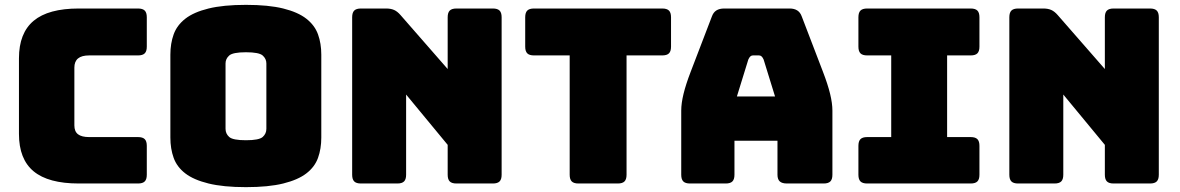

<svg xmlns="http://www.w3.org/2000/svg" viewBox="-20 -755 4857 790"><path d="M548 0H304Q179 0 118.5 -50Q58 -100 58 -204V-515Q58 -619 118.5 -669.5Q179 -720 304 -720H548Q567 -720 575.5 -711.5Q584 -703 584 -684V-563Q584 -544 575.5 -535.5Q567 -527 548 -527H347Q316 -527 301 -514.5Q286 -502 286 -477V-239Q286 -214 301 -202.5Q316 -191 347 -191H548Q567 -191 575.5 -182.5Q584 -174 584 -155V-36Q584 -17 575.5 -8.5Q567 0 548 0Z M1302 -189Q1302 -143 1288.5 -105.5Q1275 -68 1240.5 -41.5Q1206 -15 1145.5 0Q1085 15 992 15Q899 15 838 0Q777 -15 742.5 -41.5Q708 -68 694.5 -105.5Q681 -143 681 -189V-530Q681 -576 694.5 -613.5Q708 -651 742.5 -678Q777 -705 838 -720Q899 -735 992 -735Q1085 -735 1145.5 -720Q1206 -705 1240.5 -678Q1275 -651 1288.5 -613.5Q1302 -576 1302 -530ZM908 -225Q908 -205 923 -191.5Q938 -178 992 -178Q1046 -178 1061 -191.5Q1076 -205 1076 -225V-494Q1076 -513 1061 -526.5Q1046 -540 992 -540Q938 -540 923 -526.5Q908 -513 908 -494Z M1615 0H1465Q1446 0 1437.5 -8.5Q1429 -17 1429 -36V-684Q1429 -703 1437.5 -711.5Q1446 -720 1465 -720H1569Q1588 -720 1601.5 -714Q1615 -708 1628 -693L1822 -471V-684Q1822 -703 1830.5 -711.5Q1839 -720 1858 -720H2008Q2027 -720 2035.5 -711.5Q2044 -703 2044 -684V-36Q2044 -17 2035.5 -8.5Q2027 0 2008 0H1858Q1839 0 1830.5 -8.5Q1822 -17 1822 -36V-159L1651 -366V-36Q1651 -17 1642.5 -8.5Q1634 0 1615 0Z M2522 0H2360Q2341 0 2332.5 -8.5Q2324 -17 2324 -36V-527H2177Q2158 -527 2149.5 -535.5Q2141 -544 2141 -563V-684Q2141 -703 2149.5 -711.5Q2158 -720 2177 -720H2705Q2724 -720 2732.5 -711.5Q2741 -703 2741 -684V-563Q2741 -544 2732.5 -535.5Q2724 -527 2705 -527H2558V-36Q2558 -17 2549.5 -8.5Q2541 0 2522 0Z M3059 -510 3012 -358H3169L3122 -510Q3118 -519 3113.5 -523Q3109 -527 3103 -527H3078Q3072 -527 3067.5 -523Q3063 -519 3059 -510ZM3002 -36Q3002 -17 2993.5 -8.5Q2985 0 2966 0H2819Q2800 0 2791.5 -8.5Q2783 -17 2783 -36V-300Q2783 -330 2792.5 -369Q2802 -408 2822 -460L2909 -687Q2915 -704 2927.5 -712Q2940 -720 2960 -720H3229Q3248 -720 3260.5 -712Q3273 -704 3279 -687L3366 -460Q3386 -408 3395.5 -369Q3405 -330 3405 -300V-36Q3405 -17 3396.5 -8.5Q3388 0 3369 0H3218Q3198 0 3188.5 -8.5Q3179 -17 3179 -36V-176H3002Z M3548 0Q3529 0 3520.5 -8.5Q3512 -17 3512 -36V-155Q3512 -174 3520.5 -182.5Q3529 -191 3548 -191H3647V-527H3548Q3529 -527 3520.5 -535.5Q3512 -544 3512 -563V-684Q3512 -703 3520.5 -711.5Q3529 -720 3548 -720H3974Q3993 -720 4001.5 -711.5Q4010 -703 4010 -684V-563Q4010 -544 4001.5 -535.5Q3993 -527 3974 -527H3877V-191H3974Q3993 -191 4001.5 -182.5Q4010 -174 4010 -155V-36Q4010 -17 4001.5 -8.5Q3993 0 3974 0Z M4319 0H4169Q4150 0 4141.5 -8.5Q4133 -17 4133 -36V-684Q4133 -703 4141.5 -711.5Q4150 -720 4169 -720H4273Q4292 -720 4305.5 -714Q4319 -708 4332 -693L4526 -471V-684Q4526 -703 4534.5 -711.5Q4543 -720 4562 -720H4712Q4731 -720 4739.5 -711.5Q4748 -703 4748 -684V-36Q4748 -17 4739.5 -8.5Q4731 0 4712 0H4562Q4543 0 4534.5 -8.5Q4526 -17 4526 -36V-159L4355 -366V-36Q4355 -17 4346.5 -8.5Q4338 0 4319 0Z"/></svg>

Font: Bungee
Style: Regular
Weight: 400
Designer: David Jonathan Ross
Foundry: David Jonathan Ross
Version: Version 1.001;PS 1.0;hotconv 1.0.72;makeotf.lib2.5.5900